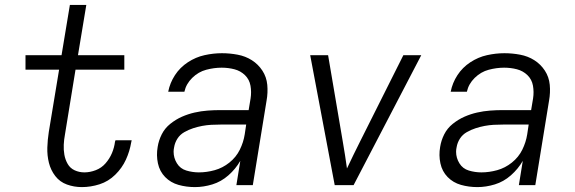

<svg xmlns="http://www.w3.org/2000/svg" viewBox="-20 -755 2344 783"><path d="M314 8Q350 8 386 -3.5Q422 -15 450 -42.5Q478 -70 493.5 -104Q509 -138 515 -174L517 -183H451L449 -177Q446 -153 436.5 -130.5Q427 -108 410.5 -89Q394 -70 370.5 -61Q347 -52 324 -52Q303 -52 284.5 -60.5Q266 -69 256 -86.5Q246 -104 242.5 -124Q239 -144 240 -165Q241 -186 245 -207L288 -471H487V-530H298L332 -735H265L231 -530H84V-471H221L179 -217Q174 -185 173 -153Q172 -121 179.5 -91Q187 -61 205.5 -37Q224 -13 253 -2.5Q282 8 314 8Z M775 8Q810 8 846 -3Q882 -14 911.5 -40Q941 -66 960 -99L944 0H1011L1067 -344Q1073 -377 1070 -409Q1067 -441 1050 -467Q1033 -493 1007 -509.5Q981 -526 949 -532Q917 -538 885 -538Q850 -538 814 -530Q778 -522 746 -501Q714 -480 693.5 -448.5Q673 -417 666 -381H732Q739 -413 764 -437.5Q789 -462 821 -470.5Q853 -479 884 -479Q911 -479 936 -472.5Q961 -466 979 -448.5Q997 -431 1001.5 -405.5Q1006 -380 1002 -354L994 -306H879Q853 -306 826.5 -304Q800 -302 773.5 -296Q747 -290 722 -279Q697 -268 674.5 -250Q652 -232 639.5 -207Q627 -182 623 -156Q617 -122 624 -89Q631 -56 653.5 -33Q676 -10 708 -1Q740 8 775 8ZM791 -52Q765 -52 740 -59.5Q715 -67 701.5 -89Q688 -111 688 -136Q688 -145 690 -154Q693 -173 703.5 -189.5Q714 -206 731.5 -216Q749 -226 767.5 -232Q786 -238 804.5 -241.5Q823 -245 841.5 -246Q860 -247 879 -247H984L978 -207Q973 -175 958 -144.5Q943 -114 915.5 -92Q888 -70 855.5 -61Q823 -52 791 -52Z M1345 0H1422L1698 -530H1625L1448 -177Q1434 -150 1421 -122.5Q1408 -95 1395 -68Q1391 -95 1387 -122.5Q1383 -150 1378 -177L1318 -530H1245Z M1927 8Q1962 8 1998 -3Q2034 -14 2063.5 -40Q2093 -66 2112 -99L2096 0H2163L2219 -344Q2225 -377 2222 -409Q2219 -441 2202 -467Q2185 -493 2159 -509.5Q2133 -526 2101 -532Q2069 -538 2037 -538Q2002 -538 1966 -530Q1930 -522 1898 -501Q1866 -480 1845.5 -448.5Q1825 -417 1818 -381H1884Q1891 -413 1916 -437.5Q1941 -462 1973 -470.5Q2005 -479 2036 -479Q2063 -479 2088 -472.5Q2113 -466 2131 -448.5Q2149 -431 2153.5 -405.5Q2158 -380 2154 -354L2146 -306H2031Q2005 -306 1978.5 -304Q1952 -302 1925.5 -296Q1899 -290 1874 -279Q1849 -268 1826.5 -250Q1804 -232 1791.5 -207Q1779 -182 1775 -156Q1769 -122 1776 -89Q1783 -56 1805.5 -33Q1828 -10 1860 -1Q1892 8 1927 8ZM1943 -52Q1917 -52 1892 -59.5Q1867 -67 1853.5 -89Q1840 -111 1840 -136Q1840 -145 1842 -154Q1845 -173 1855.5 -189.5Q1866 -206 1883.5 -216Q1901 -226 1919.5 -232Q1938 -238 1956.5 -241.5Q1975 -245 1993.5 -246Q2012 -247 2031 -247H2136L2130 -207Q2125 -175 2110 -144.5Q2095 -114 2067.5 -92Q2040 -70 2007.5 -61Q1975 -52 1943 -52Z"/></svg>

Font: Iosevka Sparkle Light Oblique
Style: Regular
Weight: 300
Italic angle: -9°
Designer: Belleve Invis
Foundry: Belleve Invis
Version: Version 4.5.0; ttfautohint (v1.8.3)